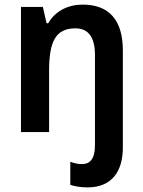

<svg xmlns="http://www.w3.org/2000/svg" viewBox="-20 -573 621 833"><path d="M360 240C468 240 513 167 513 67V-354C513 -487 452 -553 339 -553C276 -553 220 -526 189 -472H182L166 -543H71V0H193V-266C193 -394 222 -450 307 -450C364 -450 392 -411 392 -334V57C392 118 369 139 336 139C317 139 302 135 285 129V229C305 236 333 240 360 240Z"/></svg>

Font: Noto Sans Lao Looped SemiCondensed SemiBold
Style: Regular
Weight: 600
Width: 4
Designer: Mark Frömberg, Ben Mitchell
Foundry: The Fontpad Ltd
Version: Version 1.002